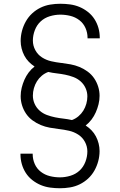

<svg xmlns="http://www.w3.org/2000/svg" viewBox="-20 -851 640 1022"><path d="M299 151Q273 151 247 147.5Q221 144 197 134Q173 124 152 107.5Q131 91 117 69Q103 47 96 22Q89 -3 89 -29V-33H154V-30Q154 -3 165 22Q176 47 197.5 63.5Q219 80 245.5 86.5Q272 93 299 93Q327 93 355 84.5Q383 76 403.5 57Q424 38 434.5 10.5Q445 -17 445 -45Q445 -72 432 -96Q419 -120 396.5 -134.5Q374 -149 347.5 -155Q321 -161 295 -164H294Q269 -167 244.5 -171.5Q220 -176 197 -185.5Q174 -195 153.5 -210Q133 -225 119 -245.5Q105 -266 97.5 -290Q90 -314 90 -339Q90 -362 95.5 -384Q101 -406 110 -426.5Q119 -447 132.5 -465Q146 -483 164 -497Q147 -508 133 -522.5Q119 -537 109.5 -555Q100 -573 95 -593Q90 -613 90 -633Q90 -660 97 -686.5Q104 -713 117.5 -737Q131 -761 151 -779.5Q171 -798 195.5 -810Q220 -822 247 -826.5Q274 -831 301 -831Q327 -831 353 -827.5Q379 -824 403 -814Q427 -804 448 -787.5Q469 -771 483 -749Q497 -727 504 -702Q511 -677 511 -651V-647H446V-650Q446 -677 435 -702Q424 -727 402.5 -743.5Q381 -760 354.5 -766.5Q328 -773 301 -773Q273 -773 245 -764.5Q217 -756 196.5 -737Q176 -718 165.5 -690.5Q155 -663 155 -635Q155 -608 168 -584Q181 -560 203.5 -545.5Q226 -531 252.5 -525Q279 -519 305 -516H306Q331 -513 355.5 -508.5Q380 -504 403 -494.5Q426 -485 446.5 -470Q467 -455 481 -434.5Q495 -414 502.5 -390Q510 -366 510 -341Q510 -318 504.5 -296Q499 -274 490 -253.5Q481 -233 467.5 -215Q454 -197 436 -183Q453 -172 467 -157.5Q481 -143 490.5 -125Q500 -107 505 -87Q510 -67 510 -47Q510 -20 503 6.5Q496 33 482.5 57Q469 81 449 99.5Q429 118 404.5 130Q380 142 353 146.5Q326 151 299 151ZM363 -212Q382 -219 397.5 -232Q413 -245 423.5 -262Q434 -279 439.5 -298.5Q445 -318 445 -338Q445 -361 435.5 -382Q426 -403 409 -418Q392 -433 370.5 -441Q349 -449 326.5 -453.5Q304 -458 281.5 -460.5Q259 -463 237 -468Q218 -461 202.5 -448Q187 -435 176.5 -418Q166 -401 160.5 -381.5Q155 -362 155 -342Q155 -319 164.5 -298Q174 -277 191 -262Q208 -247 229.5 -239Q251 -231 273.5 -226.5Q296 -222 318.5 -219.5Q341 -217 363 -212Z"/></svg>

Font: Iosevka Light Extended
Style: Regular
Weight: 300
Width: 7
Monospace: yes
Designer: Belleve Invis
Foundry: Belleve Invis
Version: Version 32.5.0; ttfautohint (v1.8.4)